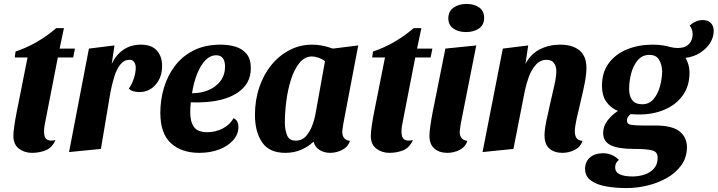

<svg xmlns="http://www.w3.org/2000/svg" viewBox="-20 -757 3648 976"><path d="M143 20Q104 20 76 -1.5Q48 -23 48 -66Q48 -86 53 -119.5Q58 -153 65.5 -191Q73 -229 80 -263.5Q87 -298 91 -319L120 -465H55L59 -495Q170 -532 266 -614H305L283 -510H361L352 -465H274L211 -142Q208 -128 206 -115.5Q204 -103 204 -91Q203 -59 217.5 -48.5Q232 -38 262 -45Q244 -5 211.5 7.5Q179 20 143 20Z M331 16 432 -510 562 -526 548 -432Q569 -478 607 -504Q645 -530 696 -530Q750 -530 777 -500.5Q804 -471 804 -422Q804 -365 771.5 -327Q739 -289 688 -289Q673 -289 658 -293Q643 -297 635 -307Q650 -327 660 -357Q670 -387 670 -412Q670 -429 662.5 -441Q655 -453 637 -453Q611 -453 592 -429.5Q573 -406 561 -367.5Q549 -329 541 -286L493 0Z M993 20Q903 20 849 -29Q795 -78 795 -184Q795 -248 813 -309.5Q831 -371 868.5 -421Q906 -471 964 -500.5Q1022 -530 1102 -530Q1143 -530 1177.5 -519.5Q1212 -509 1233.5 -483Q1255 -457 1255 -410Q1255 -330 1186.5 -285Q1118 -240 1002 -237Q990 -236 975.5 -236.5Q961 -237 950 -237Q947 -210 947 -186Q947 -138 966 -111.5Q985 -85 1034 -85Q1075 -85 1111.5 -103.5Q1148 -122 1167 -156Q1181 -150 1186.5 -138Q1192 -126 1192 -112Q1192 -75 1166 -45Q1140 -15 1095 2.5Q1050 20 993 20ZM956 -283Q1002 -283 1040 -299Q1078 -315 1101 -345.5Q1124 -376 1124 -420Q1123 -476 1079 -476Q1049 -476 1024.5 -451Q1000 -426 982.5 -382.5Q965 -339 956 -283Z M1430 20Q1349 20 1312.5 -33.5Q1276 -87 1276 -173Q1276 -248 1298 -313Q1320 -378 1359.5 -426.5Q1399 -475 1452 -502.5Q1505 -530 1567 -530Q1617 -530 1672 -510L1801 -526L1725 -127Q1724 -118 1722 -106Q1720 -94 1720 -85Q1720 -67 1729.5 -55Q1739 -43 1759 -41Q1749 -10 1719.5 5Q1690 20 1658 20Q1628 20 1604.5 5.5Q1581 -9 1574 -37Q1548 -12 1511.5 4Q1475 20 1430 20ZM1483 -42Q1515 -42 1535.5 -65Q1556 -88 1568 -121Q1580 -154 1585 -185L1632 -446Q1616 -458 1598 -464Q1580 -470 1566 -470Q1529 -470 1502.5 -437.5Q1476 -405 1459.5 -353.5Q1443 -302 1435.5 -243.5Q1428 -185 1428 -134Q1428 -98 1439 -70Q1450 -42 1483 -42Z M1960 20Q1921 20 1893 -1.5Q1865 -23 1865 -66Q1865 -86 1870 -119.5Q1875 -153 1882.5 -191Q1890 -229 1897 -263.5Q1904 -298 1908 -319L1937 -465H1872L1876 -495Q1987 -532 2083 -614H2122L2100 -510H2178L2169 -465H2091L2028 -142Q2025 -128 2023 -115.5Q2021 -103 2021 -91Q2020 -59 2034.5 -48.5Q2049 -38 2079 -45Q2061 -5 2028.5 7.5Q1996 20 1960 20Z M2349 -594Q2310 -594 2284.5 -612Q2259 -630 2259 -664Q2259 -700 2286 -718.5Q2313 -737 2352 -737Q2391 -737 2416 -719Q2441 -701 2441 -666Q2441 -630 2414.5 -612Q2388 -594 2349 -594ZM2254 20Q2213 20 2188 -2Q2163 -24 2163 -66Q2163 -86 2168 -120.5Q2173 -155 2180 -190Q2187 -225 2191 -245L2244 -510L2401 -526L2322 -127Q2321 -118 2319 -106Q2317 -94 2317 -85Q2317 -67 2326.5 -55Q2336 -43 2356 -41Q2346 -10 2316.5 5Q2287 20 2254 20Z M2839 20Q2798 20 2773 -1.5Q2748 -23 2748 -69Q2748 -97 2757 -141Q2766 -185 2777.5 -234Q2789 -283 2798.5 -326Q2808 -369 2808 -395Q2808 -420 2796 -436.5Q2784 -453 2759 -453Q2726 -453 2703.5 -427.5Q2681 -402 2667.5 -364.5Q2654 -327 2647 -291L2590 0L2433 16L2536 -510L2665 -526L2651 -432Q2678 -483 2724.5 -506.5Q2771 -530 2827 -530Q2890 -530 2925.5 -501Q2961 -472 2961 -412Q2961 -378 2952 -333Q2943 -288 2931.5 -240.5Q2920 -193 2911 -152.5Q2902 -112 2902 -88Q2902 -69 2910 -56Q2918 -43 2941 -41Q2931 -10 2901.5 5Q2872 20 2839 20Z M3165 199Q3109 199 3061 190.5Q3013 182 2983.5 160.5Q2954 139 2954 100Q2955 64 2979.5 43Q3004 22 3044 22Q3071 22 3091.5 31.5Q3112 41 3126 56Q3107 70 3107 94Q3107 140 3196 140Q3227 140 3256 130.5Q3285 121 3304 100Q3323 79 3323 46Q3324 15 3295.5 7.5Q3267 0 3203 0Q3122 0 3084 -19Q3046 -38 3046 -81Q3046 -115 3068 -144Q3090 -173 3121 -193Q3083 -209 3061.5 -240.5Q3040 -272 3040 -320Q3040 -390 3075 -436.5Q3110 -483 3168.5 -506.5Q3227 -530 3296 -530Q3330 -530 3351.5 -526Q3373 -522 3389.5 -517.5Q3406 -513 3425 -513Q3464 -513 3482.5 -533.5Q3501 -554 3501 -584Q3501 -607 3486 -627Q3516 -655 3553 -655Q3578 -655 3593 -640.5Q3608 -626 3608 -600Q3608 -568 3590 -539Q3572 -510 3539.5 -489Q3507 -468 3465 -463Q3474 -447 3479.5 -428.5Q3485 -410 3485 -388Q3485 -320 3451 -272.5Q3417 -225 3359 -200Q3301 -175 3229 -175Q3219 -175 3208 -175.5Q3197 -176 3186 -177Q3178 -171 3172.5 -163Q3167 -155 3167 -144Q3167 -126 3188 -122.5Q3209 -119 3250 -119H3311Q3397 -119 3434.5 -89Q3472 -59 3472 -7Q3471 45 3443 83.5Q3415 122 3370 147.5Q3325 173 3271.5 186Q3218 199 3165 199ZM3244 -227Q3280 -227 3302 -253Q3324 -279 3334.5 -317Q3345 -355 3346 -393Q3345 -428 3330.5 -453Q3316 -478 3281 -478Q3245 -478 3222 -451Q3199 -424 3188.5 -384Q3178 -344 3178 -304Q3178 -269 3194 -248Q3210 -227 3244 -227Z"/></svg>

Font: Sansita Swashed SemiBold
Style: Regular
Weight: 600
Designer: Pablo Cosgaya
Foundry: Omnibus-Type
Version: Version 1.003; ttfautohint (v1.8.3)